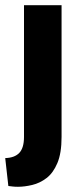

<svg xmlns="http://www.w3.org/2000/svg" viewBox="-30 -548 308 736"><path d="M39 168Q27 168 19 167Q11 166 2 165L-10 58Q26 57 44 38Q62 19 62 -23V-528H206V-23Q206 39 190 77Q174 115 148.5 134.5Q123 154 93.5 161Q64 168 39 168Z"/></svg>

Font: Bricolage Grotesque 10pt Condensed Bricolage Grotesque 10pt Condensed Regular
Style: Bold
Weight: 700
Width: 3
Designer: Mathieu Triay
Foundry: Atelier Triay
Version: Version 1.000; ttfautohint (v1.8.4.7-5d5b);gftools[0.9.32]